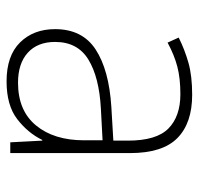

<svg xmlns="http://www.w3.org/2000/svg" viewBox="-30 -550 591 570"><g transform="rotate(90 265.0 -264.5)"><path d="M221 11Q145 11 105.5 -29Q66 -69 66 -133Q66 -214 126.5 -253.5Q187 -293 296 -300L397 -306V-349Q397 -434 361 -469.5Q325 -505 259 -505Q212 -505 177.5 -496Q143 -487 106 -467L91 -500Q127 -518 166 -529Q205 -540 261 -540Q345 -540 389.5 -496Q434 -452 434 -355V0H402L397 -95H395Q374 -52 333 -20.5Q292 11 221 11ZM225 -23Q308 -23 352 -76.5Q396 -130 396 -219V-274L302 -269Q209 -264 156.5 -232Q104 -200 104 -133Q104 -81 136 -52Q168 -23 225 -23Z"/></g></svg>

Font: Noto Sans Mono Condensed ExtraLight
Style: Regular
Weight: 200
Width: 3
Designer: Monotype Design Team
Foundry: Monotype Imaging Inc.
Version: Version 2.014; ttfautohint (v1.8.4.7-5d5b)